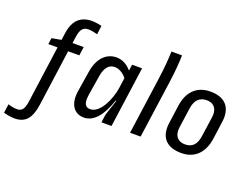

<svg xmlns="http://www.w3.org/2000/svg" viewBox="-217 -974 1896 1450"><g transform="rotate(20 731.0 -249.0)"><path d="M60 37C51 105 31 125 -6 125C-28 125 -55 120 -78 112L-88 183C-66 190 -27 197 0 197C86 197 130 148 146 32L208 -418H298L308 -488H218L226 -544C235 -606 258 -626 297 -626C316 -626 345 -621 370 -614L379 -684C358 -690 324 -695 302 -695C210 -695 155 -646 140 -539L132 -482L56 -468L49 -418H123Z M382 -164C379 -148 378 -132 378 -118C378 -33 425 12 489 12C561 12 625 -48 673 -191L676 -192L678 -190L637 -65L628 0H709L777 -488H697L690 -438C658 -476 616 -500 570 -500C491 -500 427 -444 408 -327ZM513 -64C483 -64 464 -80 464 -127C464 -140 466 -156 469 -175L493 -322C505 -396 537 -427 581 -427C615 -427 651 -406 677 -373L665 -287C651 -195 593 -64 513 -64Z M858 0H943L1008 -464C1022 -564 1026 -632 1027 -683H942C940 -616 935 -552 922 -458Z M1377 -161C1367 -91 1334 -59 1276 -59C1220 -59 1185 -98 1195 -165L1218 -327C1228 -398 1264 -429 1320 -429C1377 -429 1410 -390 1400 -322ZM1484 -315C1486 -328 1487 -341 1487 -353C1487 -444 1433 -500 1324 -500C1216 -500 1147 -434 1131 -316L1111 -172C1109 -159 1108 -146 1108 -134C1108 -43 1162 12 1273 12C1382 12 1449 -58 1465 -176Z"/></g></svg>

Font: Ropa Sans
Style: Italic
Weight: 400
Designer: Botio Nikoltchev
Foundry: Botjo Nikoltchev
Version: Version 1.002